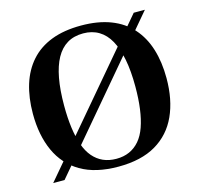

<svg xmlns="http://www.w3.org/2000/svg" viewBox="-100 -780 934 898"><g transform="rotate(-15 366.5 -330.5)"><path d="M51 6 621 -666H675L106 6ZM367 11Q256 11 184.5 -31Q113 -73 78 -150Q43 -227 43 -331Q43 -409 62.5 -472Q82 -535 122 -580Q162 -625 223 -648.5Q284 -672 367 -672Q449 -672 510 -648.5Q571 -625 611 -580Q651 -535 670.5 -472Q690 -409 690 -331Q690 -227 655 -150Q620 -73 548.5 -31Q477 11 367 11ZM367 -27Q402 -27 430 -39.5Q458 -52 479 -76.5Q500 -101 513 -138Q526 -175 532.5 -223Q539 -271 539 -331Q539 -406 528 -462.5Q517 -519 496 -557Q475 -595 442.5 -614.5Q410 -634 367 -634Q322 -634 289.5 -614.5Q257 -595 236 -557Q215 -519 204.5 -462.5Q194 -406 194 -331Q194 -271 200.5 -223Q207 -175 220 -138Q233 -101 254 -76.5Q275 -52 303 -39.5Q331 -27 367 -27Z"/></g></svg>

Font: Frank Ruhl Libre SemiBold
Style: Regular
Weight: 600
Designer: Yanek Iontef
Foundry: Fontef
Version: Version 6.003;gftools[0.9.30]